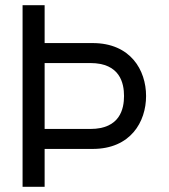

<svg xmlns="http://www.w3.org/2000/svg" viewBox="-20 -720 650 740"><path d="M67 0H152V-146H337C483 -146 543 -250 543 -350C543 -450 483 -554 337 -554H152V-700H67ZM152 -223V-477H328C443 -477 458 -399 458 -350C458 -301 443 -223 328 -223Z"/></svg>

Font: Necto Mono
Style: Regular
Weight: 400
Designer: Marco Condello
Foundry: Collletttivo
Version: Version 1.300;Glyphs 3.2 (3217)